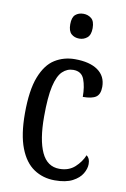

<svg xmlns="http://www.w3.org/2000/svg" viewBox="-87 -807 570 869"><g transform="rotate(10 198.5 -372.5)"><path d="M227 10Q173 10 131 -18Q89 -46 65.5 -107Q42 -168 42 -265Q42 -372 66 -433.5Q90 -495 131 -520.5Q172 -546 223 -546Q291 -546 328.5 -519.5Q366 -493 366 -444Q366 -410 347.5 -397Q329 -384 287 -384Q287 -431 274.5 -464Q262 -497 224 -497Q196 -497 174.5 -476.5Q153 -456 141.5 -406Q130 -356 130 -266Q130 -159 156.5 -102Q183 -45 239 -45Q282 -45 309.5 -70Q337 -95 350 -127Q358 -121 362 -112Q366 -103 366 -89Q366 -68 352.5 -45Q339 -22 308.5 -6Q278 10 227 10ZM225 -641Q203 -641 188.5 -654Q174 -667 174 -698Q174 -730 188.5 -742.5Q203 -755 225 -755Q246 -755 261.5 -742.5Q277 -730 277 -698Q277 -667 261.5 -654Q246 -641 225 -641Z"/></g></svg>

Font: Noto Serif Myanmar ExtraCondensed
Style: Regular
Weight: 400
Width: 2
Designer: Ben Mitchell and the Monotype Design Team
Foundry: Monotype Imaging Inc.
Version: Version 2.106; ttfautohint (v1.8.4.7-5d5b)